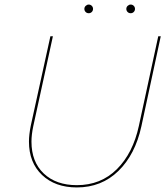

<svg xmlns="http://www.w3.org/2000/svg" viewBox="-20 -817 729 842"><path d="M350 -778Q350 -786 356 -791.5Q362 -797 369 -797Q377 -797 382.5 -791.5Q388 -786 388 -778Q388 -770 382.5 -764.5Q377 -759 369 -759Q361 -759 355.5 -764.5Q350 -770 350 -778ZM534 -778Q534 -786 540 -791.5Q546 -797 553 -797Q561 -797 566.5 -791.5Q572 -786 572 -778Q572 -770 566.5 -764.5Q561 -759 553 -759Q545 -759 539.5 -764.5Q534 -770 534 -778ZM107 -196Q107 -226 115 -266L201 -658H212L126 -264Q118 -226 118 -196Q118 -107 172 -56Q226 -5 317 -5Q422 -5 492.5 -75Q563 -145 589 -265L674 -658H685L600 -263Q573 -139 499 -67Q425 5 317 5Q222 5 164.5 -49.5Q107 -104 107 -196Z"/></svg>

Font: Ysabeau Infant Hairline
Style: Italic
Weight: 100
Italic angle: -12°
Designer: Christian Thalmann (Catharsis Fonts)
Version: Version 0.003